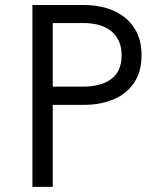

<svg xmlns="http://www.w3.org/2000/svg" viewBox="-20 -726 614 746"><path d="M185 0H106V-706.5H304Q371.5 -706.5 422.5 -683.8Q473.5 -661 501.8 -617.2Q530 -573.5 530 -511.5Q530 -448.5 501.8 -405.5Q473.5 -362.5 422.8 -340.5Q372 -318.5 304 -318.5H185ZM304 -389.5Q372 -389.5 412.2 -419Q452.5 -448.5 452.5 -511.5Q452.5 -570.5 413.8 -603.5Q375 -636.5 304 -636.5H185V-389.5Z"/></svg>

Font: Acari Sans
Style: Regular
Weight: 400
Designer: Alfredo Marco Pradil and Stefan Peev (font) & Cristiano Sobral (main changes)
Foundry: Alfredo Marco Pradil and Stefan Peev (font) & Cristiano Sobral (main changes)
Version: Version 1.063; ttfautohint (v1.8.3)